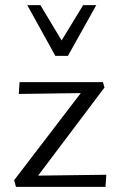

<svg xmlns="http://www.w3.org/2000/svg" viewBox="-20 -726 463 746"><path d="M35 -26 312 -388 348 -365 53 -361 56 -407H380L386 -386L108 -17L75 -43L393 -47L390 0H42ZM195 -509 208 -550 303 -706H354L244 -509ZM195 -509 86 -706H137L232 -548L244 -509Z"/></svg>

Font: Ysabeau Office
Style: Regular
Weight: 400
Designer: Christian Thalmann (Catharsis Fonts)
Version: Version 2.001;gftools[0.9.30]; featfreeze: tnum,lnum,ss02